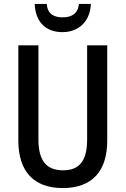

<svg xmlns="http://www.w3.org/2000/svg" viewBox="-20 -944 637 974"><path d="M441 -924H380C376 -874 342 -856 298 -856C252 -856 221 -874 217 -924H156C160 -832 212 -781 297 -781C380 -781 438 -837 441 -924ZM524 -231V-714H422V-237C422 -128 383 -80 300 -80C218 -80 175 -126 175 -236V-714H73V-231C73 -74 152 10 298 10C448 10 524 -76 524 -231Z"/></svg>

Font: Noto Sans Sinhala UI Condensed Medium
Style: Regular
Weight: 500
Width: 3
Designer: Jelle Bosma - Monotype Design Team
Foundry: Monotype Imaging Inc.
Version: Version 2.006